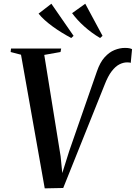

<svg xmlns="http://www.w3.org/2000/svg" viewBox="-20 -1003 727 1028"><path d="M219.5 5.5 92.5 -710 37 -724.5 39 -743H307.5L304 -724.5L217 -709L304.5 -166.5L317 -40.5L299.5 -32L350.5 -194L499 -621Q515.5 -669 540 -696.2Q564.5 -723.5 593 -735Q621.5 -746.5 649 -746.5Q665 -746.5 674.5 -744.2Q684 -742 687 -739.5L680 -666.5Q676 -668 672 -668.5Q668 -669 660.5 -669Q640 -669 619 -658.2Q598 -647.5 578 -621.5Q558 -595.5 540 -549L318.5 3.5ZM529 -811 516 -799.5Q493 -813 471.5 -828.8Q450 -844.5 430.8 -861.8Q411.5 -879 395.2 -897Q379 -915 366 -932.5L436.5 -983ZM374 -811 361.5 -799.5Q336 -813 310.8 -828.5Q285.5 -844 262.5 -860.8Q239.5 -877.5 220 -895Q200.5 -912.5 186.5 -930L255 -983Z"/></svg>

Font: Merriweather 144pt Medium
Style: Italic
Weight: 500
Italic angle: -7.8°
Version: Version 2.101